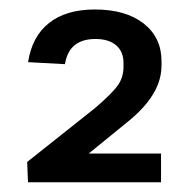

<svg xmlns="http://www.w3.org/2000/svg" viewBox="-20 -805 390 395"><path d="M35.9 -471.8 175.8 -582.9Q211.6 -613.7 222.8 -630Q234.1 -646.3 234.1 -667.9V-675.6Q234.1 -698.9 218.9 -711.8Q203.8 -724.8 176.3 -724.8Q149.3 -724.8 133.6 -712Q117.9 -699.3 113.6 -673L37.8 -677.1Q45.8 -730 80.9 -757.7Q116 -785.5 175 -785.5Q238.6 -785.5 275.5 -756.7Q312.3 -727.8 312.3 -679V-670.6Q312.3 -650.1 304.7 -630.8Q297 -611.5 282.3 -593.2Q267.6 -575 246.2 -557.3L105.5 -442.6L108.5 -489.1H311.3V-430H37.6Z"/></svg>

Font: Pathway Extreme 8pt Thin
Style: Regular
Weight: 100
Designer: Eduardo Rodriguez Tunni
Foundry: Eduardo Rodriguez Tunni
Version: Version 1.000